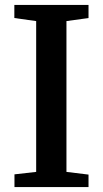

<svg xmlns="http://www.w3.org/2000/svg" viewBox="-20 -763 420 783"><path d="M127.5 -62V-677L38.5 -689.5V-743H341V-689.5L251 -677V-62L341 -51V0H39V-52Z"/></svg>

Font: Merriweather 24pt SemiBold
Style: Regular
Weight: 600
Designer: Eben Sorkin
Foundry: Eben Sorkin
Version: Version 2.100